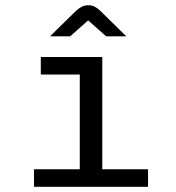

<svg xmlns="http://www.w3.org/2000/svg" viewBox="-20 -714 672 734"><path d="M110 0V-67H285V-429H136V-496H371V-67H546V0ZM171 -575 271 -673Q282 -683 293 -688.5Q304 -694 318 -694Q331 -694 342 -688.5Q353 -683 363 -673L463 -575H386L317 -636L248 -575Z"/></svg>

Font: Atkinson Hyperlegible Mono ExtraLight
Style: Regular
Weight: 400
Monospace: yes
Version: Version 2.001